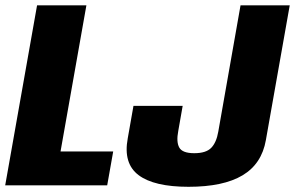

<svg xmlns="http://www.w3.org/2000/svg" viewBox="-42 -695 1107 720"><path d="M-22.5 0 97 -675H282L185 -127H382.5L360 0ZM665 5.5Q536 5.5 477.8 -38.2Q419.5 -82 437 -176L458.5 -298H643L626.5 -204Q618.5 -163 630.2 -141.8Q642 -120.5 686.5 -120.5Q730.5 -120.5 750 -140.5Q769.5 -160.5 776.5 -201L860 -675H1044.5L955 -169.5Q939.5 -80.5 867.5 -37.5Q795.5 5.5 665 5.5Z"/></svg>

Font: Anybody ExtraBold
Style: Italic
Weight: 800
Italic angle: -10°
Designer: Tyler Finck
Foundry: Etcetera Type Company
Version: Version 1.010; ttfautohint (v1.8.3) -l 8 -r 50 -G 200 -x 14 